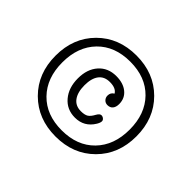

<svg xmlns="http://www.w3.org/2000/svg" viewBox="-150 -953 1206 1206"><g transform="rotate(45 453.0 -350.0)"><path d="M195 -609Q296 -710 453 -710Q610 -710 711 -609Q812 -508 812 -350Q812 -192 711 -91Q610 10 453 10Q296 10 195 -91Q94 -192 94 -350Q94 -508 195 -609ZM235 -128Q316 -45 453 -45Q590 -45 671 -128Q752 -211 752 -350Q752 -489 671 -572Q590 -655 453 -655Q316 -655 235 -572Q154 -489 154 -350Q154 -211 235 -128ZM502 -403Q502 -430 525 -443Q507 -474 453 -474Q404 -474 379 -441Q354 -408 354 -347Q354 -285 379.5 -250Q405 -215 453 -215Q486 -215 503 -225.5Q520 -236 536 -266Q549 -289 563 -289Q574 -289 583 -281.5Q592 -274 592 -264Q592 -251 580 -231Q537 -160 455 -160Q383 -160 338.5 -212.5Q294 -265 294 -348Q294 -430 338 -479.5Q382 -529 455 -529Q517 -529 554.5 -498.5Q592 -468 592 -417Q592 -390 579.5 -375Q567 -360 544 -360Q526 -360 514 -372.5Q502 -385 502 -403Z"/></g></svg>

Font: Solway Light
Style: Regular
Weight: 300
Designer: Mariya V. Pigoulevskaya
Foundry: The Northern Block Ltd.
Version: Version 1.000;hotconv 1.0.109;makeotfexe 2.5.65596